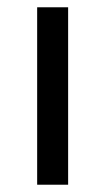

<svg xmlns="http://www.w3.org/2000/svg" viewBox="-20 -507 289 527"><path d="M167 0V-487H82V0Z"/></svg>

Font: SnT
Style: Regular
Weight: 400
Designer: Natanael Gama
Version: Version 1.001;PS 001.001;hotconv 1.0.70;makeotf.lib2.5.58329